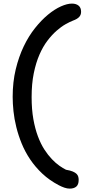

<svg xmlns="http://www.w3.org/2000/svg" viewBox="-20 -914 535 1088"><path d="M313.5 135.7Q260.3 107.9 220.2 70.3Q180.2 32.7 151.1 -10.5Q122.1 -53.7 103 -100.3Q84 -147 72.5 -193.4Q61 -239.7 56.4 -283.7Q51.8 -327.6 51.8 -365.2Q51.8 -449.2 69.1 -521Q86.4 -592.8 114.5 -651.4Q142.6 -710 178.7 -755.1Q214.8 -800.3 252.2 -831.1Q289.6 -861.8 325 -877.7Q360.4 -893.6 387.7 -893.6Q411.1 -893.6 425.3 -882.1Q439.5 -870.6 439.5 -847.2Q439.5 -829.1 428.2 -817.4Q417 -805.7 394 -797.4Q376 -790.5 351.3 -776.6Q326.7 -762.7 300.5 -739.7Q274.4 -716.8 249 -683.6Q223.6 -650.4 203.6 -604.5Q183.6 -558.6 171.4 -499Q159.2 -439.5 159.2 -363.8Q159.2 -294.4 168.9 -239.5Q178.7 -184.6 194.8 -141.6Q210.9 -98.6 231.4 -66.9Q252 -35.2 273.7 -12.5Q295.4 10.3 316.2 24.9Q336.9 39.6 354 47.9Q377.9 51.8 392.3 57.9Q406.7 64 414.1 71.5Q421.4 79.1 423.6 87.9Q425.8 96.7 425.8 105.5Q425.8 131.8 412.4 143.3Q398.9 154.8 375 154.8Q360.8 154.8 345 149.4Q329.1 144 313.5 135.7Z"/></svg>

Font: Autour One
Style: Regular
Weight: 400
Version: Version 1.007; ttfautohint (v0.92) -l 24 -r 24 -G 200 -x 7 -